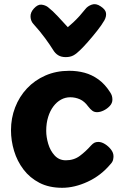

<svg xmlns="http://www.w3.org/2000/svg" viewBox="-20 -890 592 914"><path d="M276.1 4Q213.6 4 167.7 -19.7Q121.9 -43.4 91.8 -83.2Q61.7 -122.9 47 -171.7Q32.3 -220.4 32.3 -270.3Q32.3 -327.4 52 -378.6Q71.7 -429.8 108.3 -468.9Q144.9 -508 196.1 -530.5Q247.3 -553 309.7 -553Q347.7 -553 382.5 -543.7Q417.3 -534.3 448.3 -512.1Q479.2 -489.9 504.1 -451.1Q510 -442.4 512.6 -433.9Q515.1 -425.3 515.1 -415.9Q515.1 -399 502.7 -385.6Q490.2 -372.2 473.5 -364.1Q456.8 -356 441.9 -356Q428.9 -356 419.5 -362.9Q410.1 -369.8 399.6 -383.4Q382 -407.8 360.2 -417.4Q338.4 -427 314.4 -427Q291 -427 270.5 -415.8Q250 -404.6 234.2 -383.6Q218.3 -362.6 209.2 -333.1Q200 -303.6 200 -267Q200 -237.7 209.6 -205.2Q219.2 -172.7 240.1 -149.9Q261 -127.1 292.9 -126.9Q331.8 -126.9 359.8 -147.8Q387.9 -168.7 413.3 -197.3Q421.9 -206.7 429.6 -210.6Q437.2 -214.4 448.1 -214.4Q463.2 -214.4 479.8 -204.1Q496.4 -193.7 508.4 -178.2Q520.3 -162.8 520.3 -146.1Q520.3 -139.1 518.3 -129.4Q516.3 -119.7 506 -108.6Q460.6 -54.2 397.8 -25.1Q335.1 4 276.1 4ZM385.6 -845.9Q396.6 -860.7 416.7 -867.9Q436.8 -875.2 459.3 -859.7Q482 -845 484.6 -828.3Q487.1 -811.6 476.8 -792.9Q464.1 -770.9 442.3 -743.3Q420.6 -715.8 398.6 -690.8Q376.7 -665.9 361.3 -651.3Q344.3 -634.3 329.3 -626.2Q314.2 -618.1 293.1 -618.1Q271.4 -618.1 256.9 -627.1Q242.3 -636.1 232.2 -653.3Q219.3 -674.4 194.9 -707.9Q170.4 -741.4 138.8 -776.1Q126.4 -789.7 125.3 -810.1Q124.2 -830.6 141.2 -849.3Q159.9 -869.8 177.5 -867.8Q195.1 -865.9 207.9 -856.4Q230.4 -839 255.7 -811.7Q281 -784.3 302.8 -760.6Q314.4 -770.2 328.9 -783.6Q343.3 -797 358.2 -813.4Q373 -829.9 385.6 -845.9Z"/></svg>

Font: Playpen Sans Thai
Style: Regular
Weight: 400
Designer: Sirin Gunkloy, Laura Meseguer, Veronika Burian, José Scaglione
Foundry: TypeTogether
Version: Version 2.000